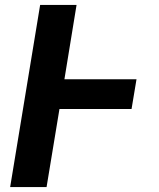

<svg xmlns="http://www.w3.org/2000/svg" viewBox="-20 -755 640 775"><path d="M21 0 142 -735H289L240 -435H531L511 -315H220L168 0Z"/></svg>

Font: Iosevka Curly HvExObl
Style: Regular
Weight: 900
Width: 7
Italic angle: -9°
Monospace: yes
Designer: Belleve Invis
Foundry: Belleve Invis
Version: Version 11.1.0; ttfautohint (v1.8.3)